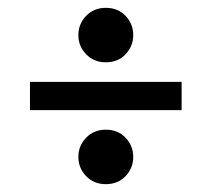

<svg xmlns="http://www.w3.org/2000/svg" viewBox="-20 -463 540 490"><path d="M250 -443Q281 -443 300.5 -422.5Q320 -402 320 -373.5Q320 -345 300.5 -324.5Q281 -304 250 -304Q219.5 -304 199.8 -324.5Q180 -345 180 -373.5Q180 -402 199.8 -422.5Q219.5 -443 250 -443ZM56.5 -254H443.5V-182H56.5ZM250 -132Q281 -132 300.5 -111.5Q320 -91 320 -62.5Q320 -34 300.5 -13.5Q281 7 250 7Q219.5 7 199.8 -13.5Q180 -34 180 -62.5Q180 -91 199.8 -111.5Q219.5 -132 250 -132Z"/></svg>

Font: Newsreader 16pt ExtraBold
Style: Regular
Weight: 800
Designer: Hugues Gentile
Foundry: Production Type
Version: Version 1.003; ttfautohint (v1.8.3)